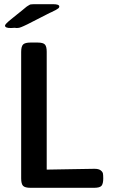

<svg xmlns="http://www.w3.org/2000/svg" viewBox="-20 -897 553 917"><path d="M3.9 -774.9Q3.9 -781.7 33.2 -805.2Q48.3 -817.4 62.7 -829.1Q77.1 -840.8 85 -846.9Q92.8 -853 100.3 -859.6Q107.9 -866.2 112.5 -868.7Q117.2 -871.1 120.6 -873.5Q124 -876 127.4 -876Q130.9 -876 133.5 -876.5Q136.2 -877 142.1 -877H233.9Q262.7 -877 263.2 -866.2Q263.2 -864.3 262.2 -861.6Q261.2 -858.9 258.1 -856.9Q254.9 -855 252.4 -853Q250 -851.1 245.1 -848.6Q240.2 -846.2 236.6 -844.5Q232.9 -842.8 226.6 -839.4Q220.2 -835.9 216.8 -835Q192.9 -822.8 170.4 -811.3Q147.9 -799.8 135.5 -793.5Q123 -787.1 111.1 -781Q99.1 -774.9 93 -772.5Q86.9 -770 81.5 -767.6Q76.2 -765.1 72.5 -764.6Q68.8 -764.2 66.4 -763.7Q64 -763.2 59.1 -763.2Q58.1 -763.2 54.9 -763.7Q51.8 -764.2 50.8 -764.2Q47.9 -764.2 41.5 -763.7Q35.2 -763.2 32.2 -763.2Q3.9 -762.7 3.9 -774.9ZM81.1 -44.9V-648.9Q81.1 -675.8 90.6 -684.8Q100.1 -693.8 126 -693.8H159.2Q186 -693.8 194.6 -684.3Q203.1 -674.8 203.1 -649.9V-86.9Q228 -86.9 316.9 -88.9Q405.8 -90.8 431.2 -90.8Q451.2 -90.8 460.7 -83.5Q470.2 -76.2 471.7 -68.1Q473.1 -60.1 473.1 -44.9Q473.1 -20 465.1 -10Q457 0 429.2 0H126Q99.1 0 90.1 -9.5Q81.1 -19 81.1 -44.9Z"/></svg>

Font: CMU Sans Serif Demi Condensed
Style: DemiCondensed
Weight: 600
Width: 3
Version: Version 0.7.0